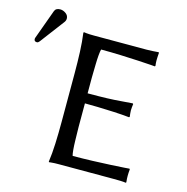

<svg xmlns="http://www.w3.org/2000/svg" viewBox="-152 -876 959 984"><g transform="rotate(15 328.0 -383.5)"><path d="M294.4 -212.4Q294.4 -205.6 294.9 -184.8Q295.4 -164.1 295.9 -138.7Q296.4 -113.3 298.3 -91.1Q300.3 -68.8 303.2 -59.6Q356 -59.6 409.2 -61.5Q462.4 -63.5 505.9 -65.7Q549.3 -67.9 575.7 -69.8Q602.1 -71.8 602.1 -71.8L604 -67.9Q602.1 -50.8 602.1 -32.7Q602.1 -25.4 602.5 -18.6Q603 -11.7 604 0L602.1 2.9Q589.4 1 572.3 0.5Q555.2 0 538.1 0H249Q221.7 0 208 1.5Q194.3 2.9 194.3 2.9L192.9 0Q199.2 -43.5 201.4 -98.1Q203.6 -152.8 203.6 -212.4V-471.7Q203.6 -531.2 201.4 -584.7Q199.2 -638.2 192.9 -683.6L195.3 -687Q195.3 -687 209 -685.3Q222.7 -683.6 249 -683.6H527.8Q544.9 -683.6 561.8 -684.8Q578.6 -686 591.8 -687L593.8 -683.6Q592.8 -672.9 592.3 -661.1Q591.8 -649.4 591.8 -643.6Q591.8 -636.2 592.3 -629.2Q592.8 -622.1 593.8 -615.7L591.8 -611.8Q591.8 -611.8 566.9 -613.8Q542 -615.7 500.5 -617.9Q459 -620.1 407.5 -622.1Q356 -624 303.2 -624Q300.3 -614.7 298.3 -592.5Q296.4 -570.3 295.9 -544.9Q295.4 -519.5 294.9 -498.8Q294.4 -478 294.4 -471.7V-389.2Q356.9 -389.2 397.9 -390.6Q439 -392.1 469.7 -394.8Q500.5 -397.5 531.2 -399.4L534.2 -396.5Q533.2 -389.2 532.2 -379.6Q531.2 -370.1 531.2 -362.3Q531.2 -355 532.2 -345.5Q533.2 -335.9 534.2 -328.6L531.2 -325.7Q494.6 -329.6 449.2 -331.8Q403.8 -334 361.8 -335Q319.8 -335.9 294.4 -335.9ZM47.9 -768.6Q63.5 -768.6 77.9 -758.1Q92.3 -747.6 92.3 -731.4Q92.3 -721.2 85.9 -712.4L-11.7 -583Q-18.1 -574.7 -24.4 -574.7Q-39.6 -574.7 -39.6 -588.4Q-39.6 -592.8 -37.1 -598.6L18.1 -750.5Q24.4 -768.6 47.9 -768.6Z"/></g></svg>

Font: Kurinto Seri
Style: Regular
Weight: 400
Designer: Kurinto was developed by Clint Goss from a range of fonts that are compatible with the SIL Open Font License Version 1.1
Foundry: Clinton F. Goss
Version: Version 2.196; July 25, 2020